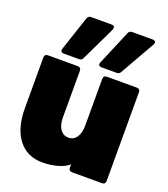

<svg xmlns="http://www.w3.org/2000/svg" viewBox="-149 -932 911 1042"><g transform="rotate(20 306.0 -411.0)"><path d="M580 -20V-532C580 -545 573 -552 560 -552H388C375 -552 368 -545 368 -532V-263C368 -205 344 -170 304 -170C264 -170 239 -205 239 -263V-532C239 -545 232 -552 219 -552H48C35 -552 28 -545 28 -532V-236C28 -89 98 5 215 5C287 5 338 -14 368 -38V-19C368 -7 375 0 388 0H560C573 0 580 -7 580 -20ZM125 -590H212C223 -590 230 -594 235 -605L330 -803C336 -817 330 -827 315 -827H197C186 -827 179 -822 175 -811L109 -613C104 -599 111 -590 125 -590ZM343 -590H429C440 -590 448 -594 453 -604L566 -803C574 -816 568 -827 552 -827H435C424 -827 416 -823 412 -812L328 -613C322 -599 328 -590 343 -590Z"/></g></svg>

Font: Malmofest Black-Rounded
Style: Regular
Weight: 800
Designer: Jonny Pinhorn (Poppins), Kolossal
Version: Version 1.004;Glyphs 3.1.2 (3151)